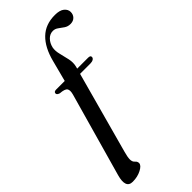

<svg xmlns="http://www.w3.org/2000/svg" viewBox="-300 -767 1004 1004"><g transform="rotate(-45 202.5 -264.5)"><path d="M62 -424Q62 -436.5 79.5 -436.5H142.5L173 -553.5Q193.5 -633.5 236.8 -675.2Q280 -717 349.5 -717Q385.5 -717 402.8 -702.8Q420 -688.5 420 -669.5Q420 -650.5 407.8 -638Q395.5 -625.5 374.5 -625.5Q355.5 -625.5 340.8 -635.5Q326 -645.5 312.8 -655.5Q299.5 -665.5 283.5 -665.5Q261 -665.5 244.2 -648.2Q227.5 -631 221.5 -604.5Q217.5 -582.5 224.5 -555.8Q231.5 -529 237.5 -500.8Q243.5 -472.5 237 -447L234 -436H315Q332 -436 332 -425Q332 -416.5 323.5 -411.2Q315 -406 301.5 -406H225.5L102 45.5Q93 77 93 94.5Q93 112.5 103.5 121.2Q114 130 114 142Q114 158.5 85.8 173.2Q57.5 188 21.5 188Q-30.5 188 -8.5 109L122.5 -355.5Q130 -382.5 121.8 -394.5Q113.5 -406.5 78.5 -409Q68.5 -412.5 65.2 -416.2Q62 -420 62 -424Z"/></g></svg>

Font: Fraunces 72pt
Style: Italic
Weight: 400
Italic angle: -16°
Version: Version 1.000;[b76b70a41]